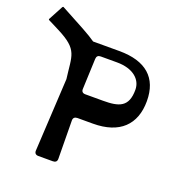

<svg xmlns="http://www.w3.org/2000/svg" viewBox="-321 -1159 1234 1307"><g transform="rotate(20 296.0 -506.0)"><path d="M375 -860H185C142 -891 63 -933 -83 -1011C-86 -1013 -89 -1012 -92 -1008L-148 -903C-150 -899 -149 -895 -145 -894L-64 -853C103 -768 80 -722 102 -557L73 -29C72 -11 82 0 101 0H206C225 0 236 -9 236 -28L233 -306C233 -324 244 -334 263 -334H375C568 -334 668 -433 668 -603C668 -772 568 -860 375 -860ZM387 -504H258C239 -504 229 -514 230 -533L239 -754C240 -773 250 -782 269 -782H387C502 -782 568 -725 568 -649C568 -524 502 -504 387 -504Z"/></g></svg>

Font: OpenDyslexic3
Style: Regular
Weight: 400
Designer: Abelardo Gonzalez
Version: Version 3.001;PS 003.001;hotconv 1.0.88;makeotf.lib2.5.64775